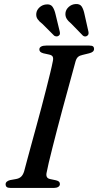

<svg xmlns="http://www.w3.org/2000/svg" viewBox="-20 -924 482 944"><path d="M210 -79Q206 -63.5 210 -54.8Q214 -46 227 -43.5L255.5 -37.5Q265.5 -35 270 -30.8Q274.5 -26.5 274.5 -19Q274.5 -10.5 266.5 -5.2Q258.5 0 245.5 0H32Q18 0 12.8 -4.8Q7.5 -9.5 7.5 -17.5Q7.5 -25.5 13.5 -30.8Q19.5 -36 29.5 -38.5L60 -44Q75 -47 84 -55.5Q93 -64 98.5 -81Q103.5 -100 112.5 -133.5Q121.5 -167 133.2 -210Q145 -253 158 -300.5Q171 -348 183.8 -396Q196.5 -444 207.5 -487.5Q218.5 -531 227 -565.8Q235.5 -600.5 239.5 -622Q243 -636.5 239.5 -644.5Q236 -652.5 222.5 -655.5L193 -662Q182.5 -665 178 -669.5Q173.5 -674 173.5 -681Q173.5 -690 182.2 -695Q191 -700 207.5 -700H418.5Q432.5 -700 437.5 -695.8Q442.5 -691.5 442.5 -684Q442.5 -675.5 436.5 -670.2Q430.5 -665 418.5 -662L386 -654Q371.5 -651 363.8 -644.2Q356 -637.5 351.5 -622.5Q345.5 -600.5 335.5 -563.8Q325.5 -527 313 -481.5Q300.5 -436 287 -386.2Q273.5 -336.5 261 -288Q248.5 -239.5 237.8 -197.5Q227 -155.5 219.8 -124.5Q212.5 -93.5 210 -79ZM253.5 -852 274 -767.5Q275 -762 274.5 -757Q274 -752 268 -748Q263 -744.5 257.2 -745Q251.5 -745.5 246.5 -748.5L188.5 -806.5Q173 -818 164.8 -830Q156.5 -842 158.5 -858.5Q160.5 -875 174 -887.5Q187.5 -900 205.5 -902Q228 -905 238 -891Q248 -877 253.5 -852ZM396 -852 415 -767.5Q416 -761.5 415 -756.5Q414 -751.5 408 -747.5Q403 -744 397.2 -744.8Q391.5 -745.5 387.5 -749L330 -808Q315 -820 307.5 -832.5Q300 -845 302 -861.5Q304.5 -878 318.2 -890.2Q332 -902.5 350.5 -904Q372.5 -906 381.8 -891.8Q391 -877.5 396 -852Z"/></svg>

Font: Fraunces
Style: Italic
Weight: 400
Italic angle: -16°
Version: Version 1.000;[b76b70a41]